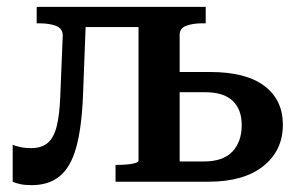

<svg xmlns="http://www.w3.org/2000/svg" viewBox="-20 -530 863 560"><path d="M156 -254 163 -426Q163 -447 143.5 -454.5Q124 -462 94 -462H87V-510H232L222 -249Q218 -156 202 -99Q186 -42 154 -16Q122 10 73 10Q53 10 39 7Q25 4 17 0V-108Q22 -105 37 -101.5Q52 -98 71 -98Q101 -98 119 -113Q137 -128 145.5 -162Q154 -196 156 -254ZM196 -451V-510H443V-451ZM384 -61V-510H580V-462H569Q543 -462 523.5 -455Q504 -448 504 -428V-59H574Q631 -59 658 -88Q685 -117 685 -165Q685 -211 658.5 -236Q632 -261 579 -261H465V-320H593Q697 -320 751 -279.5Q805 -239 805 -166Q805 -91 748 -45.5Q691 0 588 0H317V-49H319Q332 -49 347 -50Q362 -51 373 -54Q384 -57 384 -61Z"/></svg>

Font: Roboto Serif 36pt Medium
Style: Regular
Weight: 500
Designer: Greg Gazdowicz
Foundry: Commercial Type
Version: Version 1.008